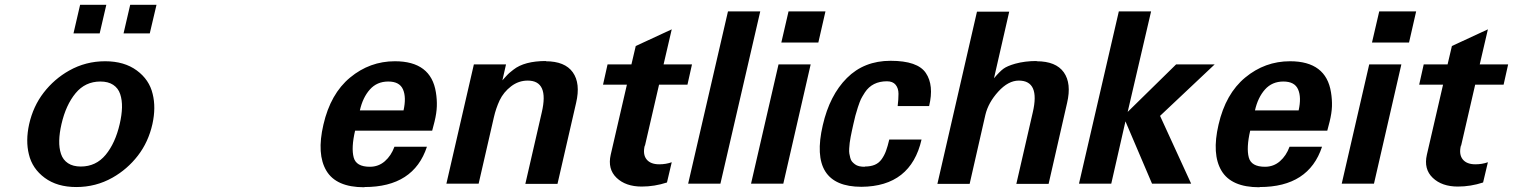

<svg xmlns="http://www.w3.org/2000/svg" viewBox="-20 -770 6343 805"><path d="M607.9 -629.9H498L525.9 -750H636.2ZM397.9 -629.9H288.1L315.9 -750H425.8ZM619.1 -250Q602.1 -174.3 557.9 -117.2Q513.7 -60.1 451.2 -24.9Q381.8 14.2 299.8 14.2Q219.7 14.2 167.5 -24.4Q115.2 -63 101.1 -123Q86.9 -179.7 102.1 -249Q119.1 -324.7 163.3 -381.8Q207.5 -439 270 -474.1Q339.4 -513.2 420.9 -513.2Q501 -513.2 553.5 -474.6Q606 -436 620.1 -376Q634.3 -319.3 619.1 -250ZM318.8 -71.8Q382.3 -71.8 422.9 -120.8Q463.4 -169.9 481.9 -250Q490.7 -288.1 491.5 -319.3Q492.2 -350.6 483.9 -375.5Q475.6 -400.4 454.6 -414.3Q433.6 -428.2 400.9 -428.2Q337.4 -428.2 296.9 -379.2Q256.3 -330.1 237.8 -250Q229 -211.9 228.3 -180.7Q227.5 -149.4 235.8 -124.5Q244.1 -99.6 265.1 -85.7Q286.1 -71.8 318.8 -71.8Z M1508.8 14.2 1506.8 15.1Q1389.6 15.1 1348.4 -54.2Q1307.1 -123.5 1335.9 -247.1Q1365.7 -377 1447.8 -444.8Q1530.3 -513.2 1635.7 -513.2Q1787.1 -513.2 1807.6 -382.8Q1812.5 -353 1811.5 -324.2Q1810.5 -295.4 1801.8 -259.8L1792 -222.2H1468.8Q1452.1 -150.4 1462.9 -109.9Q1473.1 -70.8 1530.8 -70.8Q1566.9 -70.8 1593.5 -94Q1620.1 -117.2 1633.8 -154.8H1770Q1714.4 14.2 1508.8 14.2ZM1671.9 -307.1Q1684.1 -361.8 1669.7 -395Q1655.3 -428.2 1607.9 -428.2Q1560.5 -428.2 1530.8 -394.8Q1501 -361.3 1488.8 -307.1Z M2269.5 -514.2 2267.6 -513.2Q2348.6 -513.2 2381.6 -466.8Q2414.6 -420.4 2395.5 -338.9L2317.4 1H2182.6L2251.5 -298.8Q2282.7 -432.1 2192.4 -432.1Q2154.3 -432.1 2122.8 -408Q2091.3 -383.8 2074.7 -349.1Q2059.1 -315.4 2050.8 -278.8L1986.8 0H1851.6L1966.8 -500H2101.6L2086.4 -433.1Q2089.8 -437 2095.7 -443.6Q2101.6 -450.2 2103.3 -451.9Q2105 -453.6 2108.4 -457.3Q2111.8 -460.9 2114.7 -463.4Q2117.7 -465.8 2121.8 -469.2Q2126 -472.7 2132.8 -478Q2178.7 -514.2 2269.5 -514.2Z M2684.1 -159.2H2683.1Q2674.3 -122.6 2690.9 -101.8Q2707.5 -81.1 2744.1 -81.1Q2772 -81.1 2796.4 -89.8L2776.4 -4.9Q2724.1 12.2 2670.4 12.2Q2603.5 12.2 2565.2 -24.4Q2526.9 -61 2540.5 -121.1L2608.4 -415H2508.3L2527.3 -500H2627.4L2645.5 -577.1L2796.4 -647L2762.2 -500H2881.3L2862.3 -415H2743.2Z M3000.5 0H2865.2L3032.2 -722.2H3167.5Z M3411.1 -591.8H3255.9L3286.1 -722.2H3440.9ZM3264.2 0H3128.9L3244.1 -500H3378.9Z M3605.5 -70.8 3606.4 -71.8Q3630.4 -71.8 3647.7 -79.1Q3665 -86.4 3676.5 -102.5Q3688 -118.7 3694.8 -137.5Q3701.7 -156.2 3708.5 -185.1H3843.8Q3798.8 11.7 3591.8 13.2Q3369.6 13.2 3429.7 -245.1Q3458.5 -370.6 3530.8 -442.9Q3603 -515.1 3713.9 -515.1Q3827.6 -515.1 3861.8 -463.9Q3896.5 -412.6 3875.5 -325.2H3743.7Q3747.1 -353.5 3747.1 -376.7Q3747.1 -399.9 3735.1 -414.6Q3723.1 -429.2 3698.7 -429.2Q3637.2 -429.2 3606.4 -382.8Q3594.2 -363.8 3589.6 -354.2Q3585 -344.7 3576.7 -319.8Q3570.3 -299.8 3566.4 -285.2L3557.6 -248Q3553.7 -231 3551.8 -221.7Q3549.8 -212.4 3546.6 -196.3Q3543.5 -180.2 3542.5 -170.9Q3541.5 -161.6 3540.5 -147.9Q3539.6 -134.3 3541 -126.2Q3542.5 -118.2 3544.9 -108.2Q3547.4 -98.1 3552.5 -92.3Q3557.6 -86.4 3564.7 -81.1Q3571.8 -75.7 3582 -73.2Q3592.3 -70.8 3605.5 -70.8Z M4326.2 -514.2V-513.2Q4407.2 -513.2 4440.2 -466.8Q4473.1 -420.4 4454.1 -338.9L4376.5 1H4241.2L4310.1 -298.8Q4341.3 -432.1 4251.5 -432.1Q4207.5 -432.1 4165.5 -386Q4123.5 -339.8 4111.3 -288.1L4045.4 1H3910.2L4076.2 -721.2H4211.4L4147.5 -441.9Q4171.9 -470.7 4187.3 -481.9Q4202.6 -493.2 4236.3 -502.9Q4277.3 -514.2 4326.2 -514.2Z M4974.1 0H4810.1L4698.7 -261.2L4639.2 0H4503.9L4670.9 -722.2H4806.2L4708 -300.8L4911.1 -500H5072.8L4843.8 -284.2Z M5261.7 14.2 5259.8 15.1Q5142.6 15.1 5101.3 -54.2Q5060.1 -123.5 5088.9 -247.1Q5118.7 -377 5200.7 -444.8Q5283.2 -513.2 5388.7 -513.2Q5540 -513.2 5560.5 -382.8Q5565.4 -353 5564.5 -324.2Q5563.5 -295.4 5554.7 -259.8L5544.9 -222.2H5221.7Q5205.1 -150.4 5215.8 -109.9Q5226.1 -70.8 5283.7 -70.8Q5319.8 -70.8 5346.4 -94Q5373 -117.2 5386.7 -154.8H5522.9Q5467.3 14.2 5261.7 14.2ZM5424.8 -307.1Q5437 -361.8 5422.6 -395Q5408.2 -428.2 5360.8 -428.2Q5313.5 -428.2 5283.7 -394.8Q5253.9 -361.3 5241.7 -307.1Z M5887.7 -591.8H5732.4L5762.7 -722.2H5917.5ZM5740.7 0H5605.5L5720.7 -500H5855.5Z M6106 -159.2H6105Q6096.2 -122.6 6112.8 -101.8Q6129.4 -81.1 6166 -81.1Q6193.8 -81.1 6218.3 -89.8L6198.2 -4.9Q6146 12.2 6092.3 12.2Q6025.4 12.2 5987.1 -24.4Q5948.7 -61 5962.4 -121.1L6030.3 -415H5930.2L5949.2 -500H6049.3L6067.4 -577.1L6218.3 -647L6184.1 -500H6303.2L6284.2 -415H6165Z"/></svg>

Font: Perun
Style: Bold Italic
Weight: 700
Italic angle: -12°
Foundry: Copyright (c) Stefan Peev, Context Ltd, 2016
Version: Version 001.000